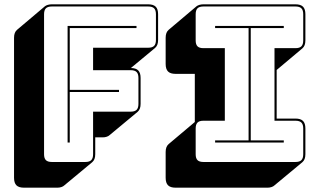

<svg xmlns="http://www.w3.org/2000/svg" viewBox="-20 -750 1463 889"><path d="M246 119H91Q67 119 56 108Q45 97 45 73V-575Q45 -588 48.5 -597Q52 -606 59 -612L188 -721Q193 -725 201.5 -727.5Q210 -730 220 -730H666Q690 -730 701 -719Q712 -708 712 -684V-565Q712 -552 708.5 -543Q705 -534 698 -528L586 -435Q609 -435 620 -424Q631 -413 631 -389V-269Q631 -256 627.5 -247Q624 -238 617 -232L487 -124Q483 -120 474.5 -117Q466 -114 456 -114H421V-36Q421 -23 417.5 -14Q414 -5 407 1L277 109Q273 113 264.5 116Q256 119 246 119ZM375 0Q394 0 402.5 -8.5Q411 -17 411 -36V-233H585Q604 -233 612.5 -241.5Q621 -250 621 -269V-389Q621 -408 612.5 -416.5Q604 -425 585 -425H411V-529H666Q685 -529 693.5 -537.5Q702 -546 702 -565V-684Q702 -703 693.5 -711.5Q685 -720 666 -720H220Q201 -720 192.5 -711.5Q184 -703 184 -684V-36Q184 -17 192.5 -8.5Q201 0 220 0ZM293 -90V-630H612V-620H303V-334H531V-324H303V-90ZM1219 119H793Q769 119 758 108Q747 97 747 73V-46Q747 -59 750.5 -68Q754 -77 761 -83L882 -185V-408H793Q769 -408 758 -419Q747 -430 747 -454V-575Q747 -588 750.5 -597Q754 -606 761 -612L890 -721Q895 -725 903.5 -727.5Q912 -730 922 -730H1348Q1372 -730 1383 -719Q1394 -708 1394 -684V-563Q1394 -550 1390.5 -541Q1387 -532 1380 -526L1261 -426V-201H1348Q1372 -201 1383 -190Q1394 -179 1394 -155V-36Q1394 -23 1390.5 -14Q1387 -5 1380 1L1250 109Q1246 113 1237.5 116Q1229 119 1219 119ZM922 0H1348Q1367 0 1375.5 -8.5Q1384 -17 1384 -36V-155Q1384 -174 1375.5 -182.5Q1367 -191 1348 -191H1251V-527H1348Q1367 -527 1375.5 -535.5Q1384 -544 1384 -563V-684Q1384 -703 1375.5 -711.5Q1367 -720 1348 -720H922Q903 -720 894.5 -711.5Q886 -703 886 -684V-563Q886 -544 894.5 -535.5Q903 -527 922 -527H1021V-191H922Q903 -191 894.5 -182.5Q886 -174 886 -155V-36Q886 -17 894.5 -8.5Q903 0 922 0ZM1294 -90H976V-100H1131V-620H976V-630H1294V-620H1141V-100H1294Z"/></svg>

Font: Bungee Shade
Style: Regular
Weight: 400
Designer: David Jonathan Ross
Foundry: David Jonathan Ross
Version: Version 1.000;PS 1.0;hotconv 1.0.72;makeotf.lib2.5.5900